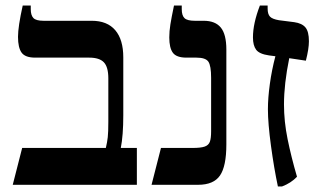

<svg xmlns="http://www.w3.org/2000/svg" viewBox="-20 -667 1167 693"><path d="M60 -133H362Q367 -154 369 -172Q371 -190 371 -228V-384Q371 -425 355 -442Q339 -459 302 -459H107Q71 -459 58 -477Q45 -495 45 -534Q45 -571 62 -647H91V-634Q91 -612 100.5 -602Q110 -592 137 -592H311Q367 -592 396 -558Q425 -524 425 -460V-251Q425 -178 416 -133H474V0H26Z M561 -133H675Q705 -133 719 -138Q733 -143 737.5 -155.5Q742 -168 742 -193V-386Q742 -430 732 -444.5Q722 -459 689 -459H653Q617 -459 604 -476.5Q591 -494 591 -532Q591 -554 595 -579Q599 -604 608 -647H636V-634Q636 -611 646 -601.5Q656 -592 683 -592H715Q757 -592 777 -567.5Q797 -543 797 -488V-146Q797 -67 774 -33.5Q751 0 695 0H527Z M1024 -457Q1005 -364 1005 -290Q1005 -229 1018 -165Q1031 -101 1052 -29Q1030 -6 998 6H983Q969 -60 958 -141Q947 -222 947 -273Q947 -313 954 -364Q961 -415 974 -464L951 -467Q916 -472 904.5 -487.5Q893 -503 893 -532Q893 -582 918 -647H946V-636Q946 -616 954.5 -607Q963 -598 987 -594L1042 -587Q1070 -583 1082.5 -568Q1095 -553 1095 -518Q1095 -491 1084 -448Z"/></svg>

Font: Noto Serif Hebrew SemiBold
Style: Regular
Weight: 600
Designer: Monotype Design Team
Foundry: Monotype Imaging Inc.
Version: Version 1.000